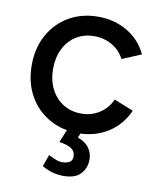

<svg xmlns="http://www.w3.org/2000/svg" viewBox="-82 -577 705 851"><g transform="rotate(10 271.0 -151.0)"><path d="M294 12Q219 12 161 -21.5Q103 -55 70.5 -114Q38 -173 38 -250Q38 -327 70.5 -386Q103 -445 160.5 -478.5Q218 -512 292 -512Q365 -512 423.5 -477.5Q482 -443 511 -381L425 -345Q406 -382 370 -403Q334 -424 289 -424Q244 -424 208.5 -402Q173 -380 153.5 -340.5Q134 -301 134 -250Q134 -199 154 -159.5Q174 -120 209.5 -98Q245 -76 291 -76Q337 -76 373 -99.5Q409 -123 427 -163L514 -128Q485 -62 426.5 -25Q368 12 294 12ZM259 210Q239 210 216 204.5Q193 199 164 183L183 130Q199 138 215 144.5Q231 151 245 151Q263 151 277 144Q291 137 291 117Q291 94 272.5 82Q254 70 218 65L247 -6L307 4L295 31Q331 44 347 67.5Q363 91 363 117Q363 157 338.5 183.5Q314 210 259 210Z"/></g></svg>

Font: Figtree Medium
Style: Regular
Weight: 500
Designer: Erik Kennedy
Foundry: Erik Kennedy
Version: Version 2.001; ttfautohint (v1.8.4.7-5d5b);gftools[0.9.27]